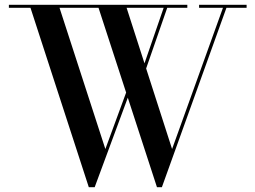

<svg xmlns="http://www.w3.org/2000/svg" viewBox="-20 -770 1064 800"><path d="M350 10 107 -737.5H17V-750H760.5V-737.5H507.5L697 -149L909 -737.5H809.5V-750H1007.5V-737.5H923.5L654.5 10H634L390.5 -737.5H228L419 -149L517 -415.5L524 -394L374.5 10ZM584 -470.5 573 -480 664.5 -745 678.5 -742.5Z"/></svg>

Font: Bodoni Moda 18pt Medium
Style: Regular
Weight: 500
Designer: Owen Earl
Foundry: indestructible type
Version: Version 2.004